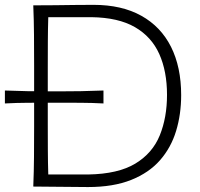

<svg xmlns="http://www.w3.org/2000/svg" viewBox="-31 -754 810 776"><path d="M387.2 -388.2Q339.8 -386.2 295.4 -385.5Q251 -384.8 211.9 -384.8H164.1Q125.5 -384.8 81.1 -385.5Q36.6 -386.2 -11.2 -388.2V-335.9Q36.6 -338.4 81.1 -338.6Q125.5 -338.9 164.1 -338.9H211.9Q251 -338.9 295.4 -338.6Q339.8 -338.4 387.2 -335.9ZM164.1 -48.8Q162.6 -98.1 162.4 -146.2Q162.1 -194.3 162.1 -250.5V-481.4Q162.1 -538.1 162.4 -586.7Q162.6 -635.3 164.1 -684.6H338.4Q447.3 -683.1 514.4 -644.3Q581.5 -605.5 612.8 -535.6Q644 -465.8 644 -370.6Q644 -278.8 614.7 -206.8Q585.4 -134.8 515.9 -92.8Q446.3 -50.8 325.7 -48.8ZM103.5 0Q163.1 0 212.2 1Q261.2 2 324.7 2Q427.2 2 499.3 -26.9Q571.3 -55.7 615.7 -106.4Q660.2 -157.2 680.7 -224.6Q701.2 -292 701.2 -369.6Q701.2 -482.9 660.2 -564.7Q619.1 -646.5 540 -690.4Q460.9 -734.4 347.2 -734.4Q307.1 -734.4 269.5 -733.9Q231.9 -733.4 191.9 -732.9Q151.9 -732.4 103.5 -732.4Q106 -670.4 106.4 -613.3Q106.9 -556.2 106.9 -488.3V-243.7Q106.9 -176.3 106.4 -119.1Q106 -62 103.5 0Z"/></svg>

Font: Pinar-VF-FD
Style: Regular
Weight: 300
Designer: Amin Abedi
Version: Version 3.0